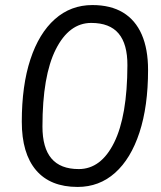

<svg xmlns="http://www.w3.org/2000/svg" viewBox="-20 -734 640 763"><path d="M288.5 8.9Q179.8 8.9 123.2 -57.7Q66.6 -124.3 66.6 -250.2Q66.6 -394.3 100.8 -498.1Q135 -601.9 198.1 -657.9Q261.2 -713.9 347 -713.9Q419.8 -713.9 468.9 -684.2Q518 -654.5 543.2 -596.9Q568.4 -539.2 568.4 -455.8Q568.4 -311.7 534.2 -207.4Q500 -103.1 437.2 -47.1Q374.3 8.9 288.5 8.9ZM292.9 -62.1Q381.4 -62.1 433.6 -167.5Q485.8 -272.9 486.3 -474.2Q486.7 -559 451.3 -600.9Q415.9 -642.9 342.6 -642.9Q254.6 -642.9 201.6 -537.7Q148.7 -432.6 148.7 -231.2Q148.7 -146.4 184.4 -104.3Q220.1 -62.1 292.9 -62.1Z"/></svg>

Font: Nunito Sans 12pt ExtraLight
Style: Italic
Weight: 200
Italic angle: -9°
Designer: Vernon Adams
Foundry: Vernon Adams
Version: Version 3.101;gftools[0.9.27]